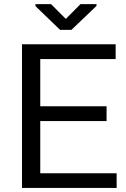

<svg xmlns="http://www.w3.org/2000/svg" viewBox="-20 -930 623 950"><path d="M507.3 -331.1H179.2V-72.8H557.1V0H88.9V-710.9H552.2V-637.7H179.2V-404.3H507.3ZM305.7 -836.4 378.4 -909.7H457.5V-900.9L333.5 -782.2H277.3L155.3 -899.9V-909.7H232.4Z"/></svg>

Font: Roboto Web
Style: Regular
Weight: 400
Designer: Google
Version: Version 1.200310; 2013